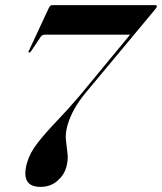

<svg xmlns="http://www.w3.org/2000/svg" viewBox="-20 -720 634 751"><path d="M239 -65Q230 -34 203.2 -11.5Q176.5 11 138.5 11Q59.5 11 85.5 -82.5Q96.5 -122 127.5 -161.5Q158.5 -201 201.5 -245.8Q244.5 -290.5 291 -345L489 -584.5H157.5Q149.5 -584.5 145.8 -582.2Q142 -580 139.5 -576.5L101.5 -519.5Q97.5 -514 93.5 -514.5Q89.5 -515 93 -521.5L171 -689Q176 -700 184 -700H587Q594 -700 593.5 -695.5Q593.5 -692 590.2 -687.8Q587 -683.5 582 -677.5L314.5 -356.5Q287.5 -323.5 271 -294Q254.5 -264.5 245 -233.5Q235 -200 237.8 -172.8Q240.5 -145.5 244 -120Q247.5 -94.5 239 -65Z"/></svg>

Font: Fraunces 144pt SemiBold
Style: Italic
Weight: 600
Italic angle: -16°
Version: Version 1.000;[0bf87f6ff]